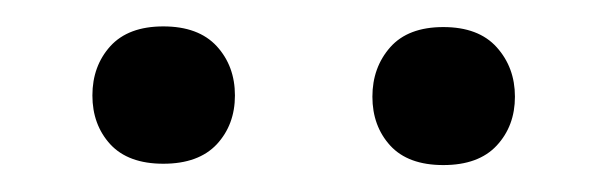

<svg xmlns="http://www.w3.org/2000/svg" viewBox="-20 -741 458 144"><path d="M49.3 -669.4Q49.3 -691.4 62.7 -706.3Q76.2 -721.2 102.5 -721.2Q128.9 -721.2 142.6 -706.3Q156.2 -691.4 156.2 -669.4Q156.2 -647.5 142.6 -632.8Q128.9 -618.2 102.5 -618.2Q76.2 -618.2 62.7 -632.8Q49.3 -647.5 49.3 -669.4ZM259.3 -668.5Q259.3 -690.4 272.7 -705.6Q286.1 -720.7 312.5 -720.7Q338.9 -720.7 352.5 -705.6Q366.2 -690.4 366.2 -668.5Q366.2 -646.5 352.5 -631.8Q338.9 -617.2 312.5 -617.2Q286.1 -617.2 272.7 -631.8Q259.3 -646.5 259.3 -668.5Z"/></svg>

Font: TypoPRO Roboto
Style: Regular
Weight: 400
Designer: Google
Version: Version 2.136; 2016